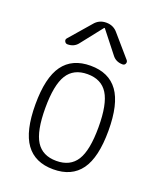

<svg xmlns="http://www.w3.org/2000/svg" viewBox="-141 -843 783 941"><g transform="rotate(20 250.0 -372.5)"><path d="M355.5 -433.1Q322.3 -486.3 250 -486.3Q177.7 -486.3 144.5 -433.1Q111.3 -379.9 111.3 -259.8Q111.3 -139.6 144.5 -86.9Q177.7 -34.2 250 -34.2Q322.3 -34.2 355.5 -86.9Q388.7 -139.6 388.7 -259.8Q388.7 -379.9 355.5 -433.1ZM393.1 -55.7Q345.7 9.8 250 9.8Q154.3 9.8 106.9 -55.7Q59.6 -121.1 59.6 -260.3Q59.6 -399.4 106.9 -464.8Q154.3 -530.3 250 -530.3Q345.7 -530.3 393.1 -464.8Q440.4 -399.4 440.4 -260.3Q440.4 -121.1 393.1 -55.7ZM311.5 -725.6 406.2 -616.2Q412.1 -608.4 408.2 -599.1Q404.3 -589.8 393.6 -589.8Q358.4 -589.8 338.9 -616.2L252 -726.6Q251 -727.5 250 -727.5L248 -726.6L161.1 -616.2Q141.6 -589.8 106.4 -589.8Q96.7 -589.8 91.8 -599.1Q86.9 -608.4 93.8 -616.2L188.5 -725.6Q211.9 -754.9 250 -754.9Q288.1 -754.9 311.5 -725.6Z"/></g></svg>

Font: Rounded-X Mgen+ 2m light
Style: Regular
Weight: 200
Designer: [Source Han Sans]
Ryoko NISHIZUKA  (kana & ideographs); Paul D. Hunt (Latin, Greek & Cyrillic); Wenlong ZHANG  (bopomofo
Version: Version 1.059.20150602